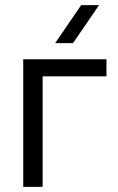

<svg xmlns="http://www.w3.org/2000/svg" viewBox="-20 -732 461 752"><path d="M147 0H71V-500H397V-433H147ZM298 -712H368L266 -563H196Z"/></svg>

Font: Nata Sans
Style: Regular
Weight: 400
Designer: Daniel Uzquiano Cruz
Version: Version 1.001